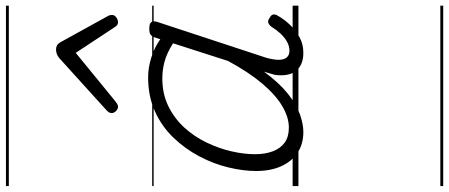

<svg xmlns="http://www.w3.org/2000/svg" viewBox="-464 -586 1550 663"><g transform="rotate(-90 311.5 -255.0)"><path d="M187 17Q145 17 115 -3Q85 -23 68.5 -59.5Q52 -96 52 -146Q52 -191 64.5 -242.5Q77 -294 103 -343Q129 -392 167.5 -432Q206 -472 258 -495.5Q310 -519 376 -519Q409 -519 444 -508Q479 -497 507 -477L513 -495Q517 -507 523.5 -511Q530 -515 543 -515Q562 -515 566.5 -507.5Q571 -500 567 -488L443 -111Q436 -86 436 -68Q436 -50 444 -40.5Q452 -31 467 -31Q484 -31 499.5 -40Q515 -49 528 -63.5Q541 -78 550 -93Q555 -100 562.5 -103.5Q570 -107 580 -100Q592 -94 592.5 -86Q593 -78 588 -71Q577 -51 558.5 -31Q540 -11 515.5 3Q491 17 460 17Q438 17 422 10Q406 3 396.5 -10Q387 -23 384 -41Q381 -59 384 -81Q387 -91 389.5 -100.5Q392 -110 395 -119Q357 -67 319.5 -37Q282 -7 248 5Q214 17 187 17ZM110 -150Q110 -115 120 -88.5Q130 -62 150 -47.5Q170 -33 202 -33Q237 -33 275.5 -55.5Q314 -78 353.5 -124.5Q393 -171 432 -243L493 -433Q458 -455 429 -462.5Q400 -470 372 -470Q318 -470 275.5 -449Q233 -428 202 -394Q171 -360 150.5 -317.5Q130 -275 120 -231.5Q110 -188 110 -150ZM274 -623Q266 -623 259 -630Q252 -637 252 -645Q252 -650 254.5 -654Q257 -658 261 -662L441 -825Q449 -832 456.5 -834.5Q464 -837 472 -837Q479 -837 485 -834Q491 -831 496 -823L586 -660Q589 -655 590 -651Q591 -647 591 -644Q591 -635 582.5 -629Q574 -623 566 -623Q560 -623 556 -626Q552 -629 549 -634L460 -769L295 -634Q289 -629 284 -626Q279 -623 274 -623ZM0 490H623V500H0ZM0 -20H623V0H0ZM0 -505H623V-500H0ZM0 -1010H623V-1000H0Z"/></g></svg>

Font: Playwrite BE VLG Guides
Style: Regular
Weight: 400
Designer: Veronika Burian, José Scaglione
Foundry: TypeTogether
Version: Version 1.003